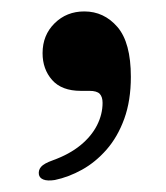

<svg xmlns="http://www.w3.org/2000/svg" viewBox="-20 -158 291 336"><path d="M121.5 1Q88 1 71.2 -18Q54.5 -37 54.5 -65Q54.5 -96.5 75.5 -117.2Q96.5 -138 127.5 -138Q162 -138 185.5 -110.8Q209 -83.5 209 -23.5Q209 18 197.5 49.8Q186 81.5 166.5 103.8Q147 126 123.5 139Q100 152 76 157Q63 159 56 156.2Q49 153.5 48 147Q47 139.5 52 133.8Q57 128 72.5 122.5Q101.5 112 120.8 96.2Q140 80.5 149.8 61.2Q159.5 42 159.5 22Q159.5 11.5 154.5 6.2Q149.5 1 136.5 1Z"/></svg>

Font: Fraunces 18pt
Style: Regular
Weight: 400
Version: Version 1.000;[b76b70a41]